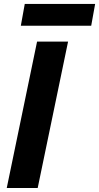

<svg xmlns="http://www.w3.org/2000/svg" viewBox="-20 -936 494 956"><path d="M13.6 0 164.6 -729H319L167.7 0ZM83.7 -807.7 103.3 -916.4H453.7L434.1 -807.7Z"/></svg>

Font: Mona Sans
Style: Italic
Weight: 200
Italic angle: -11.6951°
Designer: Deni Anggara
Foundry: GitHub
Version: Version 2.000